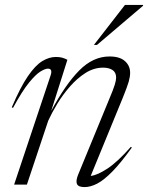

<svg xmlns="http://www.w3.org/2000/svg" viewBox="-20 -752 603 782"><path d="M33 -312.5 28 -315Q63 -397 93.5 -441.5Q124 -486 152 -503Q180 -520 207.5 -520Q223 -520 233.5 -517Q244 -514 254.5 -508.5L188.5 -300Q246 -407.5 302.5 -464.8Q359 -522 426 -522Q468 -522 489 -503Q510 -484 510 -455.5Q510 -439.5 504.2 -419.2Q498.5 -399 480 -353.5L349.5 -35.5Q375.5 -38 417 -65Q458.5 -92 513 -154L517 -151Q472.5 -89 438 -53.8Q403.5 -18.5 376 -4.2Q348.5 10 324.5 10Q299 10 293.5 -2.5Q288 -15 298 -40L424.5 -347.5Q441.5 -387.5 447.2 -406.2Q453 -425 453 -435.5Q453 -457.5 438 -467Q423 -476.5 400 -476.5Q362.5 -476.5 328.2 -454.8Q294 -433 264.8 -399.5Q235.5 -366 213 -328.8Q190.5 -291.5 176.5 -260.5L89.5 0H37.5L186.5 -446Q195 -472.5 175 -472.5Q164.5 -472.5 145.2 -461Q126 -449.5 98 -415.2Q70 -381 33 -312.5ZM362.5 -569 489 -732H563L562.5 -728.5L375 -569Z"/></svg>

Font: Newsreader 72pt Light
Style: Italic
Weight: 300
Italic angle: -17°
Designer: Hugues Gentile
Foundry: Production Type
Version: Version 1.003; ttfautohint (v1.8.3)